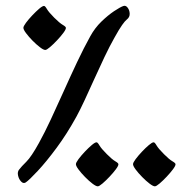

<svg xmlns="http://www.w3.org/2000/svg" viewBox="-20 -678 678 673"><path d="M296.4 -550.8Q312.5 -580.1 335.4 -602.3Q358.4 -624.5 379.6 -638.7Q400.9 -652.8 411.6 -656.7Q420.4 -660.2 427.2 -651.4Q434.1 -642.6 434.6 -630.1Q435.1 -617.7 424.3 -609.4Q418 -604.5 408 -590.3Q397.9 -576.2 380.9 -545.4Q364.3 -516.1 346.4 -478.5Q328.6 -440.9 310.8 -401.6Q293 -362.3 276.9 -327.4Q260.7 -292.5 247.6 -268.6Q214.8 -209 178.5 -159.9Q142.1 -110.8 112.3 -78.9Q82.5 -46.9 70.3 -38.6Q62 -33.2 54 -41.7Q45.9 -50.3 43.2 -63.2Q40.5 -76.2 47.4 -84Q54.7 -93.8 72.3 -111.1Q89.8 -128.4 116.7 -177.2Q136.2 -212.4 158.2 -259.5Q180.2 -306.6 203.4 -358.4Q226.6 -410.2 250.2 -460.2Q273.9 -510.3 296.4 -550.8ZM395 -102.5Q395.5 -97.2 386.2 -84.7Q377 -72.3 364 -58.6Q351.1 -44.9 339.4 -34.9Q327.6 -24.9 322.8 -24.9Q316.4 -24.9 304 -34.4Q291.5 -43.9 278.1 -57.6Q264.6 -71.3 255.4 -83.7Q246.1 -96.2 246.1 -102.5Q246.1 -107.9 255.1 -120.1Q264.2 -132.3 277.1 -146Q290 -159.7 301.5 -169.4Q313 -179.2 318.4 -179.2Q322.3 -179.2 328.6 -168.2Q335 -157.2 354 -138.2Q373 -119.1 384 -112.8Q395 -106.4 395 -102.5ZM210.9 -580.6Q211.4 -575.2 202.1 -562.7Q192.9 -550.3 179.9 -536.6Q167 -522.9 155.3 -512.9Q143.6 -502.9 138.7 -502.9Q132.3 -502.9 119.9 -512.5Q107.4 -522 94 -535.6Q80.6 -549.3 71.3 -561.8Q62 -574.2 62 -580.6Q62 -585.9 71 -598.1Q80.1 -610.4 93 -624Q106 -637.7 117.4 -647.5Q128.9 -657.2 134.3 -657.2Q138.2 -657.2 144.5 -646.2Q150.9 -635.3 169.9 -616.2Q189 -597.2 200 -590.8Q210.9 -584.5 210.9 -580.6ZM595.2 -102.5Q595.7 -97.2 586.4 -84.7Q577.1 -72.3 564.2 -58.6Q551.3 -44.9 539.6 -34.9Q527.8 -24.9 522.9 -24.9Q516.6 -24.9 504.2 -34.4Q491.7 -43.9 478.3 -57.6Q464.8 -71.3 455.6 -83.7Q446.3 -96.2 446.3 -102.5Q446.3 -107.9 455.3 -120.1Q464.4 -132.3 477.3 -146Q490.2 -159.7 501.7 -169.4Q513.2 -179.2 518.6 -179.2Q522.5 -179.2 528.8 -168.2Q535.2 -157.2 554.2 -138.2Q573.2 -119.1 584.2 -112.8Q595.2 -106.4 595.2 -102.5Z"/></svg>

Font: Awami Nastaliq
Style: Regular
Weight: 400
Designer: Peter Martin, SIL International
Foundry: SIL International
Version: Version 3.100